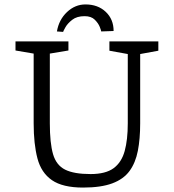

<svg xmlns="http://www.w3.org/2000/svg" viewBox="-20 -835 784 867"><path d="M366 -815Q422 -815 457.5 -781.5Q493 -748 493 -695L437 -693Q437 -697 430.5 -713.5Q424 -730 408 -746Q392 -762 362 -762Q327 -762 306 -745.5Q285 -729 275.5 -712Q266 -695 265 -691L237 -693Q246 -746 282.5 -780.5Q319 -815 366 -815ZM355 12Q263 12 214.5 -21.5Q166 -55 149 -120Q132 -185 132 -278V-593L50 -607V-648H289V-607L205 -593V-278Q205 -189 219.5 -139Q234 -89 274 -69Q314 -49 389 -49Q457 -49 493 -75.5Q529 -102 543 -153Q557 -204 557 -278V-591L474 -606V-648H695V-606L613 -591V-278Q613 -208 602.5 -154Q592 -100 565 -63Q538 -26 487 -7Q436 12 355 12Z"/></svg>

Font: Faustina Light
Style: Regular
Weight: 300
Designer: Alfonso Garcia
Foundry: http://www.omnibus-type.com
Version: Version 1.200